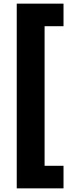

<svg xmlns="http://www.w3.org/2000/svg" viewBox="-20 -819 411 1055"><path d="M329 216H72V-799H329V-675H225V92H329Z"/></svg>

Font: Noto Sans Sinhala UI SemiCondensed Black
Style: Regular
Weight: 900
Width: 4
Designer: Jelle Bosma - Monotype Design Team
Foundry: Monotype Imaging Inc.
Version: Version 2.006; ttfautohint (v1.8.4.7-5d5b)